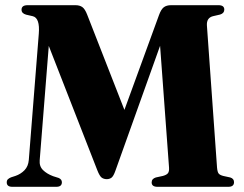

<svg xmlns="http://www.w3.org/2000/svg" viewBox="-20 -720 941 740"><path d="M218.5 -17.5Q218.5 0 197 0H27.5Q6 0 6 -17Q6 -25 10.5 -29.2Q15 -33.5 22.5 -36.5L39.5 -42Q60 -49 74.5 -64Q89 -79 91 -103.5L129.5 -589.5Q134.5 -650.5 106.5 -657.5L80.5 -663.5Q63 -668.5 63 -682.5Q63 -700 86.5 -700H270.5Q287 -700 297.2 -692.8Q307.5 -685.5 316 -663.5L459.5 -296.5L592.5 -661Q600.5 -683.5 611 -691.8Q621.5 -700 639.5 -700H822Q844.5 -700 844.5 -683Q844.5 -669 828.5 -664L800.5 -657.5Q775.5 -651 777.5 -621.5L816.5 -74Q818 -57.5 822.5 -51.5Q827 -45.5 840 -42L867.5 -36Q882 -31.5 882 -18Q882 0 860 0H587Q564.5 0 564.5 -17Q564.5 -31 580.5 -36L608 -42Q622.5 -46 627.5 -52.8Q632.5 -59.5 631.5 -74L597 -543.5L425 -62.5Q417.5 -41 409.8 -35.2Q402 -29.5 391.5 -29.5Q380.5 -29.5 372.2 -35.2Q364 -41 355 -64L168 -543L133 -102.5Q131 -79 145.8 -64.5Q160.5 -50 184.5 -41L206.5 -34Q218.5 -28.5 218.5 -17.5Z"/></svg>

Font: Fraunces 72pt
Style: Bold
Weight: 700
Version: Version 1.000;[b76b70a41]